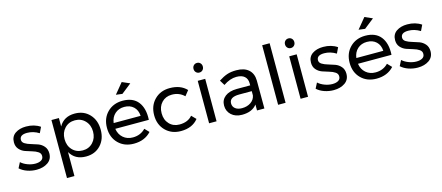

<svg xmlns="http://www.w3.org/2000/svg" viewBox="-58 -1435 5326 2311"><g transform="rotate(-15 2605.0 -279.0)"><path d="M380 -412Q308 -456 232 -456Q139 -456 139 -393Q139 -363 169 -344.5Q199 -326 241.5 -314Q284 -302 326.5 -286.5Q369 -271 398.5 -236.5Q428 -202 428 -149Q428 -75 371.5 -36Q315 3 231 3Q172 3 116.5 -16Q61 -35 23 -70L58 -138Q91 -108 139.5 -90Q188 -72 234 -72Q280 -72 308 -89Q336 -106 336 -140Q337 -173 307.5 -193Q278 -213 235.5 -225Q193 -237 151 -252Q109 -267 79.5 -300.5Q50 -334 50 -386Q50 -459 104 -496Q158 -533 239 -533Q341 -533 414 -483Z M845 -532Q958 -532 1028.5 -457Q1099 -382 1099 -263Q1099 -145 1029 -71Q959 3 847 3Q710 3 649 -105V194H556V-529H649V-424Q710 -532 845 -532ZM827 -78Q904 -78 954 -131Q1004 -184 1004 -266Q1004 -347 954 -400Q904 -453 827 -453Q749 -453 699 -400Q649 -347 649 -266Q649 -183 699 -130.5Q749 -78 827 -78Z M1587 -710 1463 -612 1384 -622 1491 -752ZM1441 -532Q1571 -532 1634 -451Q1697 -370 1689 -228H1271Q1282 -157 1330.5 -115Q1379 -73 1450 -73Q1546 -73 1608 -138L1659 -85Q1579 3 1443 3Q1325 3 1251 -71Q1177 -145 1177 -264Q1177 -382 1250.5 -456.5Q1324 -531 1441 -532ZM1270 -300H1606Q1602 -372 1558 -413.5Q1514 -455 1442 -455Q1372 -455 1325.5 -413Q1279 -371 1270 -300Z M2188 -388Q2124 -450 2033 -449Q1956 -449 1907 -397.5Q1858 -346 1858 -264Q1858 -181 1907 -129.5Q1956 -78 2033 -78Q2138 -78 2193 -144L2246 -90Q2172 3 2029 3Q1913 3 1839 -71.5Q1765 -146 1765 -264Q1765 -382 1839 -457Q1913 -532 2029 -532Q2164 -532 2239 -452Z M2383.5 -723Q2400 -740 2425 -740Q2450 -740 2466.5 -723Q2483 -706 2483 -680Q2483 -654 2466.5 -637Q2450 -620 2425 -620Q2400 -620 2383.5 -637Q2367 -654 2367 -680Q2367 -706 2383.5 -723ZM2379 -529H2472V0H2379Z M3068 0H2976V-74Q2917 4 2791 4Q2708 4 2658 -42Q2608 -88 2608 -158Q2608 -229 2660.5 -270.5Q2713 -312 2807 -313H2975V-338Q2975 -394 2940.5 -424.5Q2906 -455 2840 -455Q2760 -455 2677 -398L2638 -462Q2695 -499 2743.5 -515.5Q2792 -532 2859 -532Q2958 -532 3012 -483.5Q3066 -435 3067 -348ZM2810 -73Q2875 -73 2920.5 -104.5Q2966 -136 2975 -188V-241H2820Q2696 -241 2696 -162Q2696 -121 2727 -97Q2758 -73 2810 -73Z M3239 -742H3332V0H3239Z M3523.5 -723Q3540 -740 3565 -740Q3590 -740 3606.5 -723Q3623 -706 3623 -680Q3623 -654 3606.5 -637Q3590 -620 3565 -620Q3540 -620 3523.5 -637Q3507 -654 3507 -680Q3507 -706 3523.5 -723ZM3519 -529H3612V0H3519Z M4082 -412Q4010 -456 3934 -456Q3841 -456 3841 -393Q3841 -363 3871 -344.5Q3901 -326 3943.5 -314Q3986 -302 4028.5 -286.5Q4071 -271 4100.5 -236.5Q4130 -202 4130 -149Q4130 -75 4073.5 -36Q4017 3 3933 3Q3874 3 3818.5 -16Q3763 -35 3725 -70L3760 -138Q3793 -108 3841.5 -90Q3890 -72 3936 -72Q3982 -72 4010 -89Q4038 -106 4038 -140Q4039 -173 4009.5 -193Q3980 -213 3937.5 -225Q3895 -237 3853 -252Q3811 -267 3781.5 -300.5Q3752 -334 3752 -386Q3752 -459 3806 -496Q3860 -533 3941 -533Q4043 -533 4116 -483Z M4611 -710 4487 -612 4408 -622 4515 -752ZM4465 -532Q4595 -532 4658 -451Q4721 -370 4713 -228H4295Q4306 -157 4354.5 -115Q4403 -73 4474 -73Q4570 -73 4632 -138L4683 -85Q4603 3 4467 3Q4349 3 4275 -71Q4201 -145 4201 -264Q4201 -382 4274.5 -456.5Q4348 -531 4465 -532ZM4294 -300H4630Q4626 -372 4582 -413.5Q4538 -455 4466 -455Q4396 -455 4349.5 -413Q4303 -371 4294 -300Z M5130 -412Q5058 -456 4982 -456Q4889 -456 4889 -393Q4889 -363 4919 -344.5Q4949 -326 4991.5 -314Q5034 -302 5076.5 -286.5Q5119 -271 5148.5 -236.5Q5178 -202 5178 -149Q5178 -75 5121.5 -36Q5065 3 4981 3Q4922 3 4866.5 -16Q4811 -35 4773 -70L4808 -138Q4841 -108 4889.5 -90Q4938 -72 4984 -72Q5030 -72 5058 -89Q5086 -106 5086 -140Q5087 -173 5057.5 -193Q5028 -213 4985.5 -225Q4943 -237 4901 -252Q4859 -267 4829.5 -300.5Q4800 -334 4800 -386Q4800 -459 4854 -496Q4908 -533 4989 -533Q5091 -533 5164 -483Z"/></g></svg>

Font: Montserrat arm
Style: Regular
Weight: 400
Designer: Julieta Ulanovsky
Foundry: Julieta Ulanovsky
Version: Version 6.000;PS 006.000;hotconv 1.0.88;makeotf.lib2.5.64775